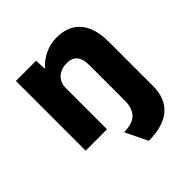

<svg xmlns="http://www.w3.org/2000/svg" viewBox="-198 -686 1034 1034"><g transform="rotate(-45 318.5 -169.5)"><path d="M410.8 -37.2V-313Q410.8 -360 390.2 -383.3Q369.6 -406.6 329.8 -405.4Q302.2 -405.4 280.3 -394Q258.4 -382.6 246.1 -362.5Q233.8 -342.4 233.8 -318V0H70.8V-531H224.8L227.8 -465.8Q255.4 -499.8 299 -520.9Q342.6 -542 389.6 -542Q479.6 -542 526.7 -487Q573.8 -432 573.8 -326V9.6Q573.8 105.2 516.3 154.1Q458.8 203 348.8 203L287.6 76Q350.6 76 379.9 47.8Q409.2 19.6 410.8 -37.2Z"/></g></svg>

Font: Easer Grotesk Variable
Style: Regular
Weight: 400
Designer: Boardeaser, Bonnie Shaver-Troup, Thomas Jockin
Foundry: Lexend
Version: Version 1.001;Glyphs 3.1.2 (3151)